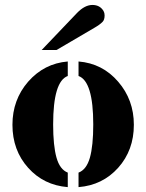

<svg xmlns="http://www.w3.org/2000/svg" viewBox="-20 -749 592 776"><path d="M253.9 -441.9Q194.8 -420.4 194.8 -246.1Q194.8 -160.2 208.3 -112.1Q221.7 -64 253.9 -51.3V7.3Q156.7 -0.5 93.8 -70.8Q30.3 -141.6 30.3 -244.6Q30.3 -345.7 93.8 -418.9Q158.7 -492.7 253.9 -500.5ZM356.9 -246.1Q356.9 -420.4 297.4 -441.9V-500.5Q394 -492.7 457.5 -418.9Q521 -345.7 521 -244.6Q521 -141.6 457.5 -70.8Q394.5 -0.5 297.4 7.3V-51.3Q329.6 -63.5 343.3 -111.6Q356.9 -159.7 356.9 -246.1ZM148.4 -546.9 291.5 -696.8Q322.8 -729 353.5 -729Q383.8 -729 398.4 -704.6Q402.8 -696.8 402.8 -687Q402.8 -668.9 394.5 -660.6Q383.8 -649.4 360.8 -636.2L208.5 -546.9Z"/></svg>

Font: Stardos Stencil
Style: Bold
Weight: 700
Designer: vernon adams
Foundry: vernon adams
Version: Version 1.000